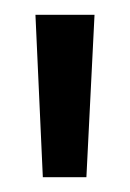

<svg xmlns="http://www.w3.org/2000/svg" viewBox="-20 -697 176 260"><path d="M28 -677H108L97 -457H38Z"/></svg>

Font: Karla ExtraLight
Style: Regular
Weight: 400
Version: Version 2.001